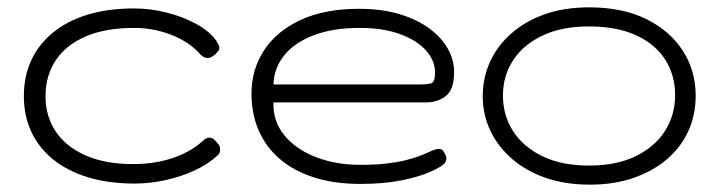

<svg xmlns="http://www.w3.org/2000/svg" viewBox="-20 -489 1952 523"><path d="M347 11Q276 11 220 -6Q164 -23 125 -54.5Q86 -86 65.5 -129.5Q45 -173 45 -227Q45 -281 65 -324.5Q85 -368 124 -400Q163 -432 218.5 -449Q274 -466 345 -466Q390 -466 435 -454.5Q480 -443 516 -423Q552 -403 569 -378Q577 -366 577.5 -359.5Q578 -353 572 -347Q566 -340 559 -335.5Q552 -331 546 -331Q533 -331 522 -345Q508 -360 489 -372.5Q470 -385 447 -394Q424 -403 398.5 -408Q373 -413 345 -413Q268 -413 214 -390Q160 -367 132 -325Q104 -283 104 -227Q104 -172 132 -130.5Q160 -89 213.5 -65.5Q267 -42 343 -42Q381 -42 415 -49Q449 -56 477 -69Q505 -82 524 -98Q532 -105 537.5 -109.5Q543 -114 551 -114Q557 -114 562.5 -109.5Q568 -105 574 -97Q578 -93 579 -87.5Q580 -82 579 -76Q578 -70 572 -65Q546 -41 508.5 -24Q471 -7 429 2Q387 11 347 11Z M962 12Q890 12 834.5 -6Q779 -24 741.5 -56.5Q704 -89 684.5 -134Q665 -179 665 -234Q665 -299 699 -351.5Q733 -404 798.5 -434.5Q864 -465 958 -465Q1019 -465 1066.5 -451Q1114 -437 1148 -412.5Q1182 -388 1199.5 -357Q1217 -326 1217 -293Q1217 -245 1194.5 -227.5Q1172 -210 1140 -210H725Q723 -159 754.5 -120.5Q786 -82 840.5 -61Q895 -40 961 -40Q1002 -40 1032.5 -43.5Q1063 -47 1084.5 -52.5Q1106 -58 1121 -63.5Q1136 -69 1146.5 -74Q1157 -79 1166 -82Q1172 -84 1179 -83Q1186 -82 1189 -75Q1196 -64 1196 -58Q1196 -52 1192 -45Q1185 -36 1154.5 -22Q1124 -8 1075 2Q1026 12 962 12ZM725 -259H1123Q1143 -259 1154 -262Q1165 -265 1165 -291Q1165 -324 1140.5 -351.5Q1116 -379 1070 -396Q1024 -413 959 -413Q887 -413 834.5 -393Q782 -373 754 -338Q726 -303 725 -259Z M1587 14Q1520 14 1466.5 -4.5Q1413 -23 1374.5 -56.5Q1336 -90 1315.5 -133.5Q1295 -177 1295 -227Q1295 -277 1315 -321Q1335 -365 1373.5 -398.5Q1412 -432 1465 -450.5Q1518 -469 1585 -469Q1675 -469 1739.5 -437.5Q1804 -406 1839.5 -351.5Q1875 -297 1875 -228Q1875 -176 1855 -132Q1835 -88 1797 -55.5Q1759 -23 1706 -4.5Q1653 14 1587 14ZM1585 -38Q1659 -38 1711.5 -63.5Q1764 -89 1791.5 -132.5Q1819 -176 1819 -230Q1819 -284 1792 -326.5Q1765 -369 1712.5 -393Q1660 -417 1584 -417Q1510 -417 1457.5 -392Q1405 -367 1377.5 -324.5Q1350 -282 1350 -229Q1350 -175 1377.5 -132Q1405 -89 1457.5 -63.5Q1510 -38 1585 -38Z"/></svg>

Font: Fredoka SemiExpanded Light
Style: Regular
Weight: 300
Width: 6
Designer: Ben Nathan
Foundry: Milena B. Brandão, Ben Nathan
Version: Version 2.001